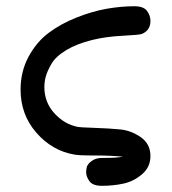

<svg xmlns="http://www.w3.org/2000/svg" viewBox="-20 -498 551 615"><path d="M45.9 -210.9Q45.9 -269 71.5 -316.4Q97.2 -363.8 136 -392.8Q174.8 -421.9 225.3 -441.9Q275.9 -461.9 322 -470Q368.2 -478 410.2 -478Q439.9 -478 450.9 -463.1Q461.9 -448.2 461.9 -431.2Q461.9 -400.4 434.1 -389.2Q427.2 -386.2 373.5 -383.5Q319.8 -380.9 275.9 -370.1Q226.1 -357.9 192.1 -337.4Q158.2 -316.9 144.5 -293Q130.9 -269 126.5 -252.4Q122.1 -235.8 122.1 -219.2Q122.1 -170.4 154.1 -135.3Q186 -100.1 228 -91.8Q237.8 -89.8 283.4 -88.4Q329.1 -86.9 364.5 -83.5Q399.9 -80.1 430.9 -58.6Q461.9 -37.1 461.9 2Q461.9 37.1 435.1 60.1Q408.2 83 375.5 90.1Q342.8 97.2 306.2 97.2Q277.3 97.2 266.6 82.5Q255.9 67.9 255.9 53.2Q255.9 44.4 258.5 35.6Q261.2 26.9 274.2 17.3Q287.1 7.8 308.1 7.8H317.9Q352.1 7.8 374 3.9Q334 0 284.2 0H269Q234.9 0 217.8 -2.9Q147 -15.1 96.4 -73Q45.9 -130.9 45.9 -210.9Z"/></svg>

Font: CMU Concrete
Style: Bold
Weight: 700
Version: Version 0.7.0